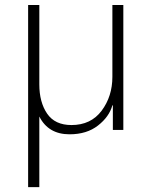

<svg xmlns="http://www.w3.org/2000/svg" viewBox="-20 -521 602 770"><path d="M92.8 229.5V-501H137.7V-182.6Q137.7 -111.3 168.9 -65.4Q200.2 -19.5 266.6 -19.5Q344.7 -19.5 387.7 -77.1Q430.7 -134.8 430.7 -212.9V-501H474.6V0H432.6V-98.6H430.7Q418 -52.7 373 -17.6Q328.1 17.6 258.8 17.6Q173.8 17.6 137.7 -53.7V229.5Z"/></svg>

Font: Gothic A1 ExtraLight
Style: Regular
Weight: 275
Designer: HanYang I&C Co.,Ltd.
Foundry: HanYang I&C Co.,Ltd.
Version: Version 2.50